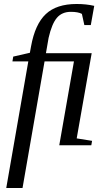

<svg xmlns="http://www.w3.org/2000/svg" viewBox="-20 -724 540 957"><path d="M92.3 212.9H11.2L121.1 -418H42L45.9 -441.9L128.9 -460.9L134.8 -493.2Q154.8 -603.5 208.3 -653.8Q261.7 -704.1 361.8 -704.1Q410.2 -704.1 449.7 -694.8L432.6 -599.1H400.4L388.2 -654.8Q369.6 -665 333 -665Q289.1 -665 263.7 -635.3Q238.3 -605.5 222.2 -535.2L209 -459H437L362.3 -34.2L439 -22L435.1 0H275.4L348.6 -418H202.1Z"/></svg>

Font: Tinos
Style: Italic
Weight: 400
Italic angle: -16.333°
Designer: Steve Matteson
Foundry: Monotype Imaging Inc.
Version: Version 1.32